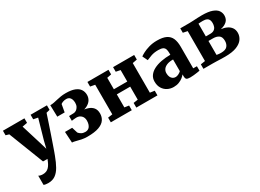

<svg xmlns="http://www.w3.org/2000/svg" viewBox="-32 -1296 3084 2278"><g transform="rotate(-30 1509.5 -157.0)"><path d="M155 254Q135.5 254 120.2 251.2Q105 248.5 94.5 243.5V118Q102 123.5 118 127.5Q134 131.5 152 131.5Q178.5 131.5 199 123.2Q219.5 115 235.5 98.2Q251.5 81.5 264.5 56.8Q277.5 32 289.5 0H228.5L42.5 -478.5L-1.5 -491.5V-553.5H293V-491.5L225 -479L307.5 -211.5L337.5 -110.5L362 -211.5L438.5 -479.5L377.5 -491.5V-553.5H601.5V-491.5L553.5 -479.5Q535 -423 513.2 -358Q491.5 -293 469.8 -230Q448 -167 429.8 -114.2Q411.5 -61.5 399.2 -27.2Q387 7 384.5 12.5Q356 89.5 325.2 143.5Q294.5 197.5 254 225.8Q213.5 254 155 254Z M833 9.5Q791 9.5 754 1.8Q717 -6 687.8 -14Q658.5 -22 638 -22.5L629 -173H727.5L751.5 -94.5Q763.5 -78 785.8 -65Q808 -52 838 -52Q867.5 -52 886 -66.2Q904.5 -80.5 913.2 -105Q922 -129.5 922 -159Q922 -203 896.2 -228Q870.5 -253 833.5 -253Q827 -253 813 -252Q799 -251 785.5 -249.5Q772 -248 765.5 -246.5V-312L830 -314Q848 -314.5 865.8 -326.2Q883.5 -338 895.5 -360Q907.5 -382 907.5 -412.5Q907.5 -440.5 899.2 -461.2Q891 -482 875.5 -493Q860 -504 838 -504Q809.5 -504 788.2 -495.5Q767 -487 760 -479.5L741.5 -375.5H640.5L636.5 -534.5Q663 -534.5 688 -539.5Q713 -544.5 739.8 -551Q766.5 -557.5 797.5 -562.5Q828.5 -567.5 866 -567.5Q940.5 -567.5 986.8 -549.2Q1033 -531 1054.2 -498.5Q1075.5 -466 1075.5 -423.5Q1075.5 -387.5 1057.5 -357.2Q1039.5 -327 1001.2 -306.2Q963 -285.5 903.5 -278.5V-294Q963 -293 1007 -279Q1051 -265 1075.2 -235Q1099.5 -205 1099.5 -155Q1099.5 -107 1074 -69.8Q1048.5 -32.5 990.5 -11.5Q932.5 9.5 833 9.5Z M1157 0V-64L1219.5 -73V-478.5L1156 -490.5V-553.5H1444.5V-490.5L1384.5 -478.5V-321.5H1568V-478.5L1507.5 -490.5V-553.5H1796.5V-490.5L1734 -478.5V-73L1796 -64V0H1506.5V-64L1568 -73V-251.5H1384.5V-73L1444.5 -64V0Z M2015 11Q1969.5 11 1931.2 -9Q1893 -29 1870.2 -66.8Q1847.5 -104.5 1847.5 -158.5Q1847.5 -204 1871.8 -238.2Q1896 -272.5 1939.8 -295.2Q1983.5 -318 2042.2 -329.5Q2101 -341 2169.5 -341.5V-363Q2169.5 -397 2162 -418.5Q2154.5 -440 2133.5 -450.5Q2112.5 -461 2071.5 -461Q2014.5 -461 1972 -445.8Q1929.5 -430.5 1905.5 -419.5L1871.5 -489.5Q1885 -500.5 1919.5 -518.8Q1954 -537 2004.5 -551.8Q2055 -566.5 2115.5 -566.5Q2194 -566.5 2239.5 -543.8Q2285 -521 2304.5 -475.8Q2324 -430.5 2324 -362.5V-66L2374.5 -65.5V-4.5Q2363 -2 2339.8 1.5Q2316.5 5 2289.8 7.8Q2263 10.5 2241.5 10.5Q2203 10.5 2190.5 -0.5Q2178 -11.5 2178 -43V-67Q2165.5 -50.5 2142.8 -32.2Q2120 -14 2087.8 -1.5Q2055.5 11 2015 11ZM2093 -80Q2111 -80 2132.8 -90.5Q2154.5 -101 2169.5 -116V-276.5Q2115 -276.5 2081.8 -262Q2048.5 -247.5 2033.8 -224.8Q2019 -202 2019 -175Q2019 -145 2028.2 -124Q2037.5 -103 2054 -91.5Q2070.5 -80 2093 -80Z M2721 4Q2693 4 2662.2 3Q2631.5 2 2602.8 1Q2574 0 2552 0H2426V-61.5L2488 -71V-481L2428 -493V-553.5H2555.5Q2574 -553.5 2604 -555.2Q2634 -557 2666.8 -558.5Q2699.5 -560 2725 -560Q2816.5 -560 2867.2 -540.8Q2918 -521.5 2938.2 -491Q2958.5 -460.5 2958.5 -425Q2958.5 -373.5 2925.5 -344.2Q2892.5 -315 2840 -304.5Q2885 -299 2919.5 -282.2Q2954 -265.5 2973.8 -236.8Q2993.5 -208 2993.5 -166.5Q2993.5 -122 2967 -83Q2940.5 -44 2881 -20Q2821.5 4 2721 4ZM2703 -59.5Q2765.5 -59.5 2789.5 -88Q2813.5 -116.5 2813.5 -160.5Q2813.5 -215 2783.2 -235.8Q2753 -256.5 2705 -256.5H2643V-66Q2649 -64.5 2658.5 -63Q2668 -61.5 2679.8 -60.5Q2691.5 -59.5 2703 -59.5ZM2643 -319H2702Q2736.5 -319 2756.2 -332.2Q2776 -345.5 2784.2 -367.8Q2792.5 -390 2792.5 -416.5Q2792.5 -441 2784.8 -459Q2777 -477 2758 -486.8Q2739 -496.5 2705 -496.5Q2688.5 -496.5 2673 -495.8Q2657.5 -495 2643 -493.5Z"/></g></svg>

Font: Merriweather 24pt Black
Style: Regular
Weight: 900
Designer: Eben Sorkin
Foundry: Eben Sorkin
Version: Version 2.100